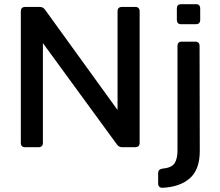

<svg xmlns="http://www.w3.org/2000/svg" viewBox="-20 -700 1046 913"><path d="M100 0Q79 0 79 -21V-646Q79 -667 100 -667H169Q185 -667 194 -654L539 -177V-646Q539 -667 560 -667H623Q644 -667 644 -646V-21Q644 0 623 0H561Q545 0 536 -13L184 -495V-21Q184 0 163 0ZM841 -585Q821 -585 821 -606V-659Q821 -680 841 -680H912Q932 -680 932 -659V-606Q932 -585 912 -585ZM753 193Q732 193 732 172V123Q732 105 752 102Q796 98 810 76.5Q824 55 824 16V-481Q824 -502 845 -502H908Q929 -502 929 -481L930 18Q930 106 883 147.5Q836 189 753 193Z"/></svg>

Font: Pitagon Sans Medium
Style: Regular
Weight: 500
Designer: Travis Tran
Foundry: Pitagon
Version: Version 1.001; ttfautohint (v1.8.4.7-5d5b);gftools[0.9.26]